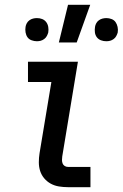

<svg xmlns="http://www.w3.org/2000/svg" viewBox="-20 -776 509 796"><path d="M262 0Q243 0 224.5 -3Q206 -6 190.5 -14.5Q175 -23 163.5 -36.5Q152 -50 146.5 -67Q141 -84 141 -103Q141 -122 144 -141L193 -436H96V-520H303L238 -127Q237 -120 237 -112.5Q237 -105 239.5 -98.5Q242 -92 248 -88Q254 -84 262 -84H355V0ZM421 -605Q409 -605 398.5 -609Q388 -613 381.5 -621.5Q375 -630 373.5 -641.5Q372 -653 374 -665Q375 -672 379 -679.5Q383 -687 390 -692Q397 -697 405 -699Q413 -701 421 -701Q432 -701 442.5 -697Q453 -693 459 -684.5Q465 -676 467.5 -664.5Q470 -653 468 -641Q466 -634 462 -626.5Q458 -619 451 -614Q444 -609 436.5 -607Q429 -605 421 -605ZM133 -605Q122 -605 111 -609Q100 -613 94 -621.5Q88 -630 86 -641.5Q84 -653 86 -665Q87 -672 91 -679.5Q95 -687 102 -692Q109 -697 117 -699Q125 -701 133 -701Q145 -701 155 -697Q165 -693 171.5 -684.5Q178 -676 180 -664.5Q182 -653 180 -641Q178 -634 174 -626.5Q170 -619 163 -614Q156 -609 148.5 -607Q141 -605 133 -605ZM224 -600 262 -756H354L298 -600Z"/></svg>

Font: Iosevka Custom Medium Oblique
Style: Regular
Weight: 500
Italic angle: -9°
Designer: Belleve Invis
Foundry: Belleve Invis
Version: Version 27.0.1